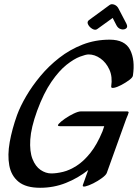

<svg xmlns="http://www.w3.org/2000/svg" viewBox="-20 -848 653 910"><path d="M363 -320H583Q587 -320 589 -317.5Q591 -315 589 -313L586 -303L585 -301Q582 -292 578 -284L486 -28Q482 -18 463 -4Q444 10 422 21Q400 32 384.5 35.5Q369 39 373 28L398 -42Q350 -4 292.5 19Q235 42 170 42Q103 42 68 13.5Q33 -15 24 -64Q15 -113 26 -174.5Q37 -236 61 -303Q76 -344 104 -392Q132 -440 171.5 -487.5Q211 -535 261 -574Q311 -613 371 -636.5Q431 -660 500 -660Q572 -660 596.5 -612Q621 -564 610 -490Q609 -481 593 -469Q577 -457 556.5 -446Q536 -435 521 -432Q506 -429 507 -438Q514 -484 498.5 -518Q483 -552 456 -571Q429 -590 400 -590Q387 -590 359 -579.5Q331 -569 295.5 -541Q260 -513 223.5 -460Q187 -407 156 -323Q127 -243 123.5 -186.5Q120 -130 134 -94.5Q148 -59 172.5 -42.5Q197 -26 223 -26Q248 -26 279 -33.5Q310 -41 343.5 -62.5Q377 -84 408.5 -123.5Q440 -163 466 -226L474 -250H264Q249 -250 258 -260.5Q267 -271 287 -285Q307 -299 329 -309.5Q351 -320 363 -320ZM402 -753 499 -824Q508 -831 521.5 -826Q535 -821 542 -807L579 -736Q587 -720 577.5 -713Q568 -706 554 -709.5Q540 -713 532 -728L514 -763L442 -711Q432 -703 418 -711Q404 -719 397.5 -732Q391 -745 402 -753Z"/></svg>

Font: Story Script
Style: Regular
Weight: 400
Designer: Lana Roulhac, Ben Buysse
Version: Version 1.000; ttfautohint (v1.8.4.7-5d5b)